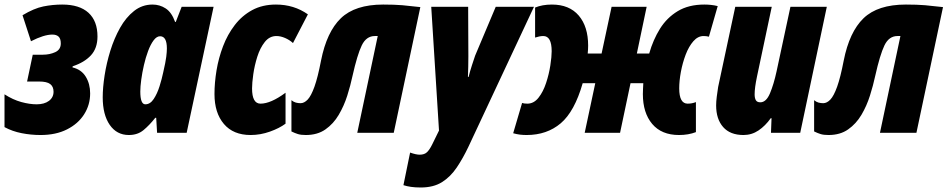

<svg xmlns="http://www.w3.org/2000/svg" viewBox="-33 -583 4161 843"><path d="M145 9.8Q103 9.8 62 1.7Q21 -6.3 -13.2 -24.9V-168.9Q23.9 -145 60.5 -135Q97.2 -125 127.9 -125Q161.6 -125 181.9 -140.1Q202.1 -155.3 202.1 -180.2Q202.1 -202.6 187.5 -213.9Q172.9 -225.1 138.2 -225.1H85.9L110.8 -342.8H154.8Q185.1 -342.8 209.5 -354Q233.9 -365.2 233.9 -392.1Q233.9 -413.6 224.1 -422.4Q214.4 -431.2 196.8 -431.2Q160.2 -431.2 103 -401.9L65.9 -516.1Q116.2 -546.4 157.2 -554.7Q198.2 -563 240.2 -563Q315.9 -563 355.5 -526.9Q395 -490.7 395 -422.9Q395 -371.1 366 -339.8Q336.9 -308.6 286.1 -292L285.2 -287.1Q324.2 -277.8 343.5 -246.3Q362.8 -214.8 362.8 -172.9Q362.8 -122.6 336.4 -81.1Q310.1 -39.6 261.2 -14.9Q212.4 9.8 145 9.8Z M532.7 9.8Q479.5 9.8 448.7 -34.9Q418 -79.6 418 -155.8Q418 -198.2 426.3 -252Q434.6 -305.7 451.4 -360.1Q468.3 -414.6 494.1 -460.7Q520 -506.8 555.7 -534.9Q591.3 -563 636.7 -563Q668.5 -563 694.6 -545.9Q720.7 -528.8 735.8 -486.8H738.8L764.6 -553.2H904.8L786.6 0H656.7L652.8 -65.9H648.9Q623.5 -33.7 597.4 -12Q571.3 9.8 532.7 9.8ZM605 -125Q626.5 -125 641.8 -148.2Q657.2 -171.4 667.5 -204.1Q677.7 -236.8 683.6 -265.1Q694.3 -311.5 697 -333.7Q699.7 -356 699.7 -370.1Q699.7 -423.8 669.9 -423.8Q654.8 -423.8 641.4 -405.8Q627.9 -387.7 617.2 -358.9Q606.4 -330.1 598.9 -297.1Q591.3 -264.2 587.2 -233.4Q583 -202.6 583 -181.2Q583 -125 605 -125Z M1067.4 9.8Q991.2 9.8 950 -38.8Q908.7 -87.4 908.7 -169.9Q908.7 -219.7 917.7 -274.2Q926.8 -328.6 946.3 -379.9Q965.8 -431.2 997.6 -472.7Q1029.3 -514.2 1074.2 -538.6Q1119.1 -563 1178.7 -563Q1257.8 -563 1318.8 -520L1253.4 -394Q1238.3 -407.7 1218.5 -416.3Q1198.7 -424.8 1180.7 -424.8Q1150.4 -424.8 1129.6 -398.7Q1108.9 -372.6 1096.7 -334Q1084.5 -295.4 1079.1 -257.1Q1073.7 -218.8 1073.7 -194.8Q1073.7 -127.9 1110.8 -127.9Q1155.8 -127.9 1220.7 -175.8V-40Q1193.8 -20 1152.1 -5.1Q1110.4 9.8 1067.4 9.8Z M1309.6 9.8Q1288.1 9.8 1274.9 5.6Q1261.7 1.5 1246.6 -5.9V-143.1Q1255.9 -135.3 1265.9 -132.6Q1275.9 -129.9 1286.6 -129.9Q1302.7 -129.9 1317.9 -145.8Q1333 -161.6 1347.7 -202.4Q1362.3 -243.2 1376.5 -316.9Q1401.4 -442.9 1463.6 -502.9Q1525.9 -563 1649.4 -563Q1698.7 -563 1733.4 -560.1Q1768.1 -557.1 1812.5 -551.8L1695.8 0H1535.6L1625.5 -424.8H1612.8Q1575.2 -424.8 1555.4 -383.8Q1535.6 -342.8 1514.6 -249Q1505.9 -208 1491.7 -163.1Q1477.5 -118.2 1454.3 -78.9Q1431.2 -39.6 1396 -14.9Q1360.8 9.8 1309.6 9.8Z M1814.5 240.2Q1789.6 240.2 1771.5 237.5Q1753.4 234.9 1738.3 230L1767.6 86.9Q1793.9 96.2 1809.6 96.2Q1830.6 96.2 1842 85Q1853.5 73.7 1864.3 51.8L1894.5 -9.8L1860.4 -553.2H2022.5L2023.4 -335.9Q2023.4 -313.5 2022.9 -290.5Q2022.5 -267.6 2021.5 -245.1H2024.4Q2030.3 -269.5 2039.3 -297.1Q2048.3 -324.7 2053.2 -338.9L2143.6 -553.2H2311.5L2023.4 62Q1999.5 112.3 1972.2 152.8Q1944.8 193.4 1907.5 216.8Q1870.1 240.2 1814.5 240.2Z M2279.3 9.8Q2264.2 9.8 2249.8 8.1Q2235.4 6.3 2220.2 2L2259.3 -130.9Q2268.1 -127.9 2282.2 -127.9Q2311 -127.9 2331.5 -154.1Q2352.1 -180.2 2364.7 -218.8Q2377.4 -257.3 2383.3 -295.7Q2389.2 -334 2389.2 -357.9Q2389.2 -424.8 2352.5 -424.8Q2343.3 -424.8 2334.5 -422.9Q2325.7 -420.9 2316.4 -418V-549.8Q2348.1 -563 2390.1 -563Q2466.8 -563 2508.1 -514.6Q2549.3 -466.3 2549.3 -382.8Q2549.3 -375 2548.8 -366Q2548.3 -356.9 2547.4 -348.1H2608.4L2652.3 -553.2H2806.2L2763.2 -348.1H2817.4Q2834.5 -408.2 2864.7 -456.8Q2895 -505.4 2942.9 -534.2Q2990.7 -563 3059.6 -563Q3073.7 -563 3088.4 -561.5Q3103 -560.1 3118.2 -556.2L3079.6 -421.9Q3068.8 -424.8 3056.2 -424.8Q3031.2 -424.8 3011.2 -401.9Q2991.2 -378.9 2977.5 -343Q2963.9 -307.1 2956.5 -267.6Q2949.2 -228 2949.2 -194.8Q2949.2 -127.9 2986.3 -127.9Q3005.4 -127.9 3022.5 -134.8V-2.9Q2989.7 9.8 2948.2 9.8Q2871.6 9.8 2830.6 -38.8Q2789.6 -87.4 2789.6 -169.9Q2789.6 -181.2 2790.3 -193.4Q2791 -205.6 2791.5 -217.8H2735.4L2689.5 0H2534.2L2580.6 -217.8H2525.4Q2489.7 -93.3 2429 -41.7Q2368.2 9.8 2279.3 9.8Z M3231.4 9.8Q3172.9 9.8 3142.1 -25.1Q3111.3 -60.1 3111.3 -120.1Q3111.3 -137.2 3114 -158.2Q3116.7 -179.2 3120.1 -201.2L3195.3 -553.2H3355.5L3290.5 -246.1Q3280.3 -197.3 3280.3 -168.9Q3280.3 -152.3 3285.6 -143.1Q3291 -133.8 3305.2 -133.8Q3331.1 -133.8 3347.7 -173.3Q3364.3 -212.9 3376.5 -269L3437.5 -553.2H3597.2L3480.5 0H3352.1L3354.5 -64H3351.1Q3327.1 -30.3 3297.4 -10.3Q3267.6 9.8 3231.4 9.8Z M3604.5 9.8Q3583 9.8 3569.8 5.6Q3556.6 1.5 3541.5 -5.9V-143.1Q3550.8 -135.3 3560.8 -132.6Q3570.8 -129.9 3581.5 -129.9Q3597.7 -129.9 3612.8 -145.8Q3627.9 -161.6 3642.6 -202.4Q3657.2 -243.2 3671.4 -316.9Q3696.3 -442.9 3758.5 -502.9Q3820.8 -563 3944.3 -563Q3993.7 -563 4028.3 -560.1Q4063 -557.1 4107.4 -551.8L3990.7 0H3830.6L3920.4 -424.8H3907.7Q3870.1 -424.8 3850.3 -383.8Q3830.6 -342.8 3809.6 -249Q3800.8 -208 3786.6 -163.1Q3772.5 -118.2 3749.3 -78.9Q3726.1 -39.6 3690.9 -14.9Q3655.8 9.8 3604.5 9.8Z"/></svg>

Font: Open Sans Condensed ExtraBold
Style: Italic
Weight: 800
Width: 3
Italic angle: -12°
Designer: Monotype Design Team
Foundry: Monotype Imaging Inc.
Version: Version 3.003; ttfautohint (v1.8.4)